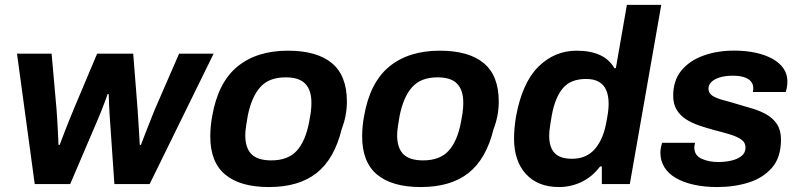

<svg xmlns="http://www.w3.org/2000/svg" viewBox="-20 -743 3228 775"><path d="M120.2 0 48.6 -526.4H188.3L208.1 -302.8Q209.3 -287.8 210.9 -262Q212.5 -236.3 213.9 -208.4Q215.2 -180.6 216.2 -158.1H220.8Q229 -180.7 239.9 -208.3Q250.7 -235.9 260.9 -261.3Q271 -286.7 277.4 -301.8L372.1 -526.4H517.7L535.4 -301.6Q536.4 -286.8 538 -261.1Q539.6 -235.4 541.3 -208Q543 -180.5 544.3 -158.1H548.9Q556.4 -178.1 566.7 -204.7Q577 -231.3 587.3 -257.2Q597.7 -283.2 605.1 -301.6L702.9 -526.4H842.3L584 0H441.7L424.5 -250Q423.3 -266.4 422 -287.1Q420.8 -307.9 420 -328.4Q419.2 -348.9 418.7 -363.6H414.7Q409.5 -349.6 402.1 -329.3Q394.7 -308.9 386.3 -288.3Q378 -267.6 370.6 -251L263.3 0Z M1065.4 12Q949.7 12 889.2 -38.2Q828.8 -88.4 828.8 -192.3Q828.8 -211.8 830.7 -232.6Q832.6 -253.3 836.6 -274.5Q860.1 -410.1 938.3 -474.3Q1016.4 -538.4 1142.4 -538.4Q1259.1 -538.4 1319.7 -488.1Q1380.2 -437.8 1380.2 -332.9Q1380.2 -302.8 1374.7 -275.3Q1369.3 -247.8 1359 -220.9Q1329.4 -100.9 1257.8 -44.5Q1186.3 12 1065.4 12ZM1074.7 -95.6Q1142.6 -95.6 1178 -134.6Q1213.4 -173.6 1227.9 -251.4Q1232.3 -273.1 1234.2 -287.1Q1236 -301.1 1236.5 -310.8Q1237 -320.4 1237 -328.6Q1237 -378.9 1212.4 -404.8Q1187.8 -430.8 1133.1 -430.8Q1065.4 -430.8 1030.3 -391Q995.1 -351.3 979.9 -274.8Q976.2 -253.3 974 -238.8Q971.8 -224.3 970.9 -214.8Q970 -205.2 970 -197.1Q970 -146 995 -120.8Q1020 -95.6 1074.7 -95.6Z M1678.4 12Q1562.7 12 1502.2 -38.2Q1441.8 -88.4 1441.8 -192.3Q1441.8 -211.8 1443.7 -232.6Q1445.6 -253.3 1449.6 -274.5Q1473.1 -410.1 1551.3 -474.3Q1629.4 -538.4 1755.4 -538.4Q1872.1 -538.4 1932.7 -488.1Q1993.2 -437.8 1993.2 -332.9Q1993.2 -302.8 1987.7 -275.3Q1982.3 -247.8 1972 -220.9Q1942.4 -100.9 1870.8 -44.5Q1799.3 12 1678.4 12ZM1687.7 -95.6Q1755.6 -95.6 1791 -134.6Q1826.4 -173.6 1840.9 -251.4Q1845.3 -273.1 1847.2 -287.1Q1849 -301.1 1849.5 -310.8Q1850 -320.4 1850 -328.6Q1850 -378.9 1825.4 -404.8Q1800.8 -430.8 1746.1 -430.8Q1678.4 -430.8 1643.3 -391Q1608.1 -351.3 1592.9 -274.8Q1589.2 -253.3 1587 -238.8Q1584.8 -224.3 1583.9 -214.8Q1583 -205.2 1583 -197.1Q1583 -146 1608 -120.8Q1633 -95.6 1687.7 -95.6Z M2236.2 12Q2151.2 12 2103.1 -40.5Q2054.9 -92.9 2054.9 -184.2Q2054.9 -204 2056.9 -226.1Q2058.9 -248.3 2062.9 -272.7Q2087.7 -408.8 2153 -473.6Q2218.3 -538.4 2307.7 -538.4Q2362.9 -538.4 2401.4 -520.9Q2440 -503.3 2459.7 -468H2465.9L2510.4 -723.4H2649.2L2522.2 0H2409.3V-71.1H2402.3Q2370.6 -29.2 2327.5 -8.6Q2284.4 12 2236.2 12ZM2288.9 -102.1Q2347.7 -102.1 2382.1 -142.6Q2416.5 -183 2428.4 -254.8Q2433.7 -282.3 2435.2 -297.7Q2436.7 -313 2436.7 -324.7Q2436.7 -356.3 2427.2 -378.7Q2417.7 -401 2397.5 -412.6Q2377.3 -424.3 2345.9 -424.3Q2284 -424.3 2252.6 -387.7Q2221.1 -351.1 2207.4 -278.3Q2203.8 -255.7 2201.2 -240.3Q2198.6 -225 2197.7 -214.4Q2196.8 -203.7 2196.8 -194.8Q2196.8 -148.5 2218.8 -125.3Q2240.7 -102.1 2288.9 -102.1Z M2875.4 12Q2822.6 12 2780.1 2.4Q2737.5 -7.1 2707.3 -25Q2677 -42.9 2661.3 -68.8Q2645.6 -94.8 2645.6 -126.7Q2645.6 -137.9 2648 -149.1Q2650.3 -160.3 2652.3 -166.5H2785.7Q2784.5 -162.3 2783.5 -156.5Q2782.5 -150.7 2782.5 -148.3Q2782.5 -115.9 2811.5 -102.5Q2840.6 -89 2878.8 -89Q2904.7 -89 2930 -94.3Q2955.3 -99.7 2972.2 -112.6Q2989.2 -125.5 2989.2 -147Q2989.2 -168.6 2971 -180.6Q2952.9 -192.7 2924.1 -201.2Q2895.3 -209.8 2862.2 -218.1Q2833.1 -226.1 2803.7 -235.9Q2774.3 -245.7 2750.2 -260.8Q2726.2 -275.9 2711.7 -299.2Q2697.3 -322.6 2697.3 -356.4Q2697.3 -417.9 2730.1 -458Q2763 -498.1 2818.9 -518.4Q2874.8 -538.7 2943.9 -538.7Q2989.8 -538.7 3028.8 -530.4Q3067.9 -522.1 3096.9 -506.2Q3125.9 -490.3 3142.1 -467.2Q3158.3 -444 3158.3 -414.3Q3158.3 -399.8 3155.6 -387.3Q3153 -374.9 3151.7 -371.6H3018.8Q3019.8 -376.6 3020.2 -380.3Q3020.6 -384.1 3020.6 -386.9Q3020.6 -403.3 3010.9 -414.5Q3001.3 -425.7 2983.1 -431.6Q2965 -437.4 2938 -437.4Q2907.7 -437.4 2885.5 -430.6Q2863.4 -423.8 2851.5 -412.1Q2839.7 -400.4 2839.7 -385.2Q2839.7 -366.6 2856.5 -356.1Q2873.3 -345.6 2900.2 -338.6Q2927 -331.7 2957.8 -322.2Q2987.9 -313.6 3018.3 -304.4Q3048.7 -295.3 3074.8 -280.4Q3100.8 -265.5 3116.6 -241.2Q3132.4 -217 3132.4 -179.8Q3132.4 -107.8 3096.3 -66.2Q3060.2 -24.7 3002 -6.3Q2943.8 12 2875.4 12Z"/></svg>

Font: Archivo Variable SemiBold
Style: Italic
Weight: 600
Italic angle: -10°
Designer: Hector Gatti
Foundry: Omnibus-Type
Version: Version 2.001